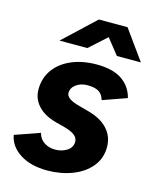

<svg xmlns="http://www.w3.org/2000/svg" viewBox="-110 -787 702 873"><g transform="rotate(15 241.0 -350.0)"><path d="M8 -105 125 -146Q133 -117 155.5 -103Q178 -89 206 -89Q238 -89 262 -104.5Q286 -120 286 -147Q286 -165 270 -177.5Q254 -190 221 -199L179 -210Q123 -225 93 -257.5Q63 -290 63 -334Q63 -388 92 -428Q121 -468 172.5 -490Q224 -512 290 -512Q367 -512 410 -482.5Q453 -453 466 -401L353 -361Q346 -387 327.5 -398.5Q309 -410 274 -410Q243 -410 221 -394Q199 -378 199 -354Q199 -325 263 -309L303 -298Q366 -282 399 -246.5Q432 -211 432 -161Q432 -107 399.5 -68Q367 -29 313 -8.5Q259 12 196 12Q118 12 67.5 -20.5Q17 -53 8 -105ZM246 -712H381L481 -573H368L310 -646L229 -573H98Z"/></g></svg>

Font: Oak Sans
Style: Bold Italic
Weight: 700
Italic angle: -9.5°
Foundry: Erik Kennedy, Walven
Version: Version 1.000